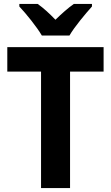

<svg xmlns="http://www.w3.org/2000/svg" viewBox="-20 -953 563 973"><path d="M192 -773H332C358 -818 413 -883 446 -920V-933H354C323 -911 295 -886 261 -853C230 -885 201 -912 171 -933H78V-920C113 -883 167 -816 192 -773ZM335 0V-590H505V-714H17V-590H188V0Z"/></svg>

Font: Noto Sans Khmer SemiCondensed
Style: Bold
Weight: 700
Width: 4
Designer: Danh Hong and the Monotype Design Team
Foundry: Monotype Imaging Inc.
Version: Version 2.004